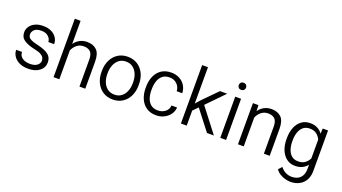

<svg xmlns="http://www.w3.org/2000/svg" viewBox="-69 -1429 4127 2316"><g transform="rotate(20 1994.0 -270.5)"><path d="M384.8 -137.7Q384.8 -158.2 375 -177Q365.2 -195.8 337.2 -211.7Q309.1 -227.5 253.4 -238.8Q165 -257.3 115.5 -290.8Q65.9 -324.2 65.9 -389.2Q65.9 -429.7 89.4 -463.6Q112.8 -497.6 155.8 -517.8Q198.7 -538.1 256.8 -538.1Q319.3 -538.1 363.5 -516.6Q407.7 -495.1 431.4 -458.5Q455.1 -421.9 455.1 -376.5H380.4Q380.4 -413.6 348.4 -444.8Q316.4 -476.1 256.8 -476.1Q194.8 -476.1 167.7 -449.2Q140.6 -422.4 140.6 -391.1Q140.6 -369.6 150.6 -353.5Q160.6 -337.4 189 -324.5Q217.3 -311.5 272 -299.3Q368.7 -276.9 413.8 -241.5Q459 -206.1 459 -142.6Q459 -75.2 404.5 -32.7Q350.1 9.8 259.8 9.8Q191.4 9.8 144 -13.9Q96.7 -37.6 72.3 -75.4Q47.9 -113.3 47.9 -155.8H122.6Q125 -116.2 146.2 -93.8Q167.5 -71.3 198.2 -62Q229 -52.7 259.8 -52.7Q320.8 -52.7 352.8 -77.9Q384.8 -103 384.8 -137.7Z M658.7 -750V-453.1Q686.5 -492.7 728.3 -515.4Q770 -538.1 822.3 -538.1Q900.9 -538.1 946.3 -493.9Q991.7 -449.7 991.7 -345.2V0H917V-345.7Q917 -417.5 886.5 -446Q856 -474.6 801.8 -474.6Q749.5 -474.6 713.1 -444.3Q676.8 -414.1 658.7 -371.1V0H584.5V-750Z M1106.4 -257.3V-271Q1106.4 -347.7 1135.7 -408Q1165 -468.3 1218.3 -503.2Q1271.5 -538.1 1343.8 -538.1Q1417 -538.1 1470.7 -503.2Q1524.4 -468.3 1553.5 -408Q1582.5 -347.7 1582.5 -271V-257.3Q1582.5 -180.7 1553.5 -120.4Q1524.4 -60.1 1470.9 -25.1Q1417.5 9.8 1344.7 9.8Q1272 9.8 1218.5 -25.1Q1165 -60.1 1135.7 -120.4Q1106.4 -180.7 1106.4 -257.3ZM1180.7 -271V-257.3Q1180.7 -202.1 1199.2 -155.5Q1217.8 -108.9 1254.4 -80.8Q1291 -52.7 1344.7 -52.7Q1397.9 -52.7 1434.3 -80.8Q1470.7 -108.9 1489.3 -155.5Q1507.8 -202.1 1507.8 -257.3V-271Q1507.8 -325.2 1489.3 -372.1Q1470.7 -418.9 1434.1 -447.5Q1397.5 -476.1 1343.8 -476.1Q1290.5 -476.1 1254.2 -447.5Q1217.8 -418.9 1199.2 -372.1Q1180.7 -325.2 1180.7 -271Z M1902.8 -52.7Q1955.1 -52.7 1995.1 -82.8Q2035.2 -112.8 2038.6 -165.5H2109.9Q2107.4 -116.7 2078.9 -76.9Q2050.3 -37.1 2004.2 -13.7Q1958 9.8 1902.8 9.8Q1826.2 9.8 1775.1 -25.9Q1724.1 -61.5 1698.5 -121.6Q1672.9 -181.6 1672.9 -253.9V-274.4Q1672.9 -347.2 1698.5 -407Q1724.1 -466.8 1775.1 -502.4Q1826.2 -538.1 1902.8 -538.1Q1961.9 -538.1 2007.8 -513.9Q2053.7 -489.7 2080.6 -447.3Q2107.4 -404.8 2109.9 -348.6H2038.6Q2035.2 -404.8 1997.3 -440.4Q1959.5 -476.1 1902.8 -476.1Q1845.2 -476.1 1811 -446.8Q1776.9 -417.5 1762 -371.3Q1747.1 -325.2 1747.1 -274.4V-253.9Q1747.1 -202.6 1761.7 -156.7Q1776.4 -110.8 1810.5 -81.8Q1844.7 -52.7 1902.8 -52.7Z M2554.2 0 2355.5 -255.9 2293.9 -193.4V0H2219.2V-750H2293.9V-283.2L2345.7 -342.3L2528.8 -528.3H2621.1L2405.8 -307.1L2642.6 0Z M2716.3 -674.8Q2716.3 -694.3 2728.3 -707.5Q2740.2 -720.7 2762.7 -720.7Q2785.2 -720.7 2797.6 -707.5Q2810.1 -694.3 2810.1 -674.8Q2810.1 -656.2 2797.6 -643.1Q2785.2 -629.9 2762.7 -629.9Q2740.2 -629.9 2728.3 -643.1Q2716.3 -656.2 2716.3 -674.8ZM2799.3 -528.3V0H2724.6V-528.3Z M3168.9 -474.6Q3116.7 -474.6 3080.3 -444.3Q3043.9 -414.1 3025.9 -371.1V0H2951.7V-528.3H3022.5L3024.9 -451.7Q3052.7 -491.7 3094.7 -514.9Q3136.7 -538.1 3189.5 -538.1Q3268.1 -538.1 3313.5 -493.9Q3358.9 -449.7 3358.9 -345.2V0H3284.2V-345.7Q3284.2 -417.5 3253.7 -446Q3223.1 -474.6 3168.9 -474.6Z M3480.5 -258.8V-269Q3480.5 -350.1 3505.4 -410.6Q3530.3 -471.2 3576.4 -504.6Q3622.6 -538.1 3686.5 -538.1Q3739.7 -538.1 3778.8 -518.1Q3817.9 -498 3844.2 -461.4L3847.7 -528.3H3916V-10.3Q3916 93.8 3856 151.6Q3795.9 209.5 3698.2 209.5Q3668.5 209.5 3632.8 200.2Q3597.2 190.9 3564 170.9Q3530.8 150.9 3508.3 118.7L3548.3 73.7Q3581.1 113.8 3617.4 130.6Q3653.8 147.5 3692.9 147.5Q3762.7 147.5 3802.2 107.2Q3841.8 66.9 3841.8 -6.8V-61.5Q3815.4 -27.3 3776.6 -8.8Q3737.8 9.8 3685.5 9.8Q3622.6 9.8 3576.4 -24.9Q3530.3 -59.6 3505.4 -120.1Q3480.5 -180.7 3480.5 -258.8ZM3555.2 -269V-258.8Q3555.2 -201.7 3570.6 -155.3Q3585.9 -108.9 3618.7 -81.5Q3651.4 -54.2 3702.1 -54.2Q3756.8 -54.2 3790 -79.3Q3823.2 -104.5 3841.8 -142.6V-384.3Q3824.7 -421.4 3791.7 -448Q3758.8 -474.6 3703.1 -474.6Q3651.9 -474.6 3619.1 -447Q3586.4 -419.4 3570.8 -372.8Q3555.2 -326.2 3555.2 -269Z"/></g></svg>

Font: Vazirmatn UI FD Light
Style: Regular
Weight: 300
Designer: Saber Rastikerdar
Foundry: Saber Rastikerdar
Version: Version 33.003